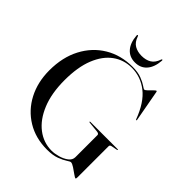

<svg xmlns="http://www.w3.org/2000/svg" viewBox="-239 -1009 1160 1160"><g transform="rotate(45 341.5 -429.0)"><path d="M609.5 -1Q609.5 11 605.5 11Q600 11 582.8 -1.5Q565.5 -14 546.8 -26.5Q528 -39 517 -39Q511 -39 492.8 -26.8Q474.5 -14.5 442 -2.2Q409.5 10 360.5 10Q263 10 188.8 -35.2Q114.5 -80.5 73.2 -159.5Q32 -238.5 32 -339Q32 -451 75.8 -534.2Q119.5 -617.5 196.5 -663.8Q273.5 -710 373.5 -710Q419 -710 450 -698Q481 -686 498 -674Q515 -662 519 -662Q526 -662 538.2 -674Q550.5 -686 562 -697.8Q573.5 -709.5 578 -709.5Q581 -709.5 582 -703L618.5 -503.5Q619.5 -498.5 618 -497.5Q615.5 -495.5 612.5 -500Q573 -606.5 511.2 -654.5Q449.5 -702.5 373.5 -702.5Q306 -702.5 253 -664Q200 -625.5 169.5 -549.8Q139 -474 139 -362Q139 -250 171.8 -170.2Q204.5 -90.5 260.2 -47.8Q316 -5 385.5 -5Q410 -5 440.2 -13.5Q470.5 -22 492.5 -38.5Q514.5 -55 514.5 -79.5V-268Q514.5 -279 497 -281L428.5 -288Q423.5 -288.5 423.5 -291Q423.5 -294 427.5 -294H660.5Q665 -294 665 -291Q665 -289.5 660 -288L623 -281Q609.5 -278.5 609.5 -268ZM364 -794.5Q401 -794.5 426.2 -810Q451.5 -825.5 463.5 -862Q465 -867.5 468.5 -867.5Q473 -867.5 472 -860Q467.5 -802 439.5 -770Q411.5 -738 364 -738Q317 -738 288.8 -770Q260.5 -802 256 -860Q255.5 -867.5 260 -867.5Q263.5 -867.5 265 -862Q277.5 -824.5 303.5 -809.5Q329.5 -794.5 364 -794.5Z"/></g></svg>

Font: Fraunces144ptRegular
Style: Regular
Weight: 400
Version: Version 1.000;[0bf87f6ff]